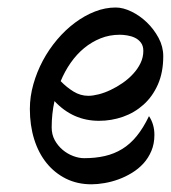

<svg xmlns="http://www.w3.org/2000/svg" viewBox="-20 -479 444 499"><path d="M404.3 -333Q404.3 -291 390.4 -259.5Q376.5 -228 353 -207Q329.6 -186 299.6 -175.5Q269.5 -165 237.3 -165Q169.4 -165 121.6 -216.3Q114.3 -183.1 114.3 -147.9Q114.3 -129.4 122.3 -114.7Q130.4 -100.1 142.8 -89.6Q155.3 -79.1 170.2 -73.5Q185.1 -67.9 198.7 -67.9Q228 -67.9 252.4 -73.5Q276.9 -79.1 297.6 -91.8Q318.4 -104.5 335.4 -125.5Q352.5 -146.5 367.2 -177.2Q381.3 -156.2 381.3 -128.4Q381.3 -105.5 373.5 -86.9Q365.7 -68.4 352.8 -54.2Q339.8 -40 323 -29.8Q306.2 -19.5 288.1 -12.9Q270 -6.3 251.7 -3.2Q233.4 0 217.8 0Q181.2 0 151.6 -14.6Q122.1 -29.3 101.1 -55.2Q80.1 -81.1 68.8 -117.2Q57.6 -153.3 57.6 -195.8Q57.6 -228 66.7 -260Q75.7 -292 91.3 -321.3Q106.9 -350.6 128.4 -376Q149.9 -401.4 174.8 -419.9Q199.7 -438.5 226.6 -449Q253.4 -459.5 280.8 -459.5Q299.8 -459.5 321.5 -449Q343.3 -438.5 361.6 -420.9Q379.9 -403.3 392.1 -380.6Q404.3 -357.9 404.3 -333ZM352.5 -346.7Q352.5 -359.9 346.2 -368.2Q339.8 -376.5 330.6 -380.9Q321.3 -385.3 310.5 -387Q299.8 -388.7 291.5 -388.7Q264.6 -388.7 241.5 -379.4Q218.3 -370.1 198.7 -354Q179.2 -337.9 163.8 -315.9Q148.4 -293.9 137.7 -268.1Q152.8 -252.4 170.9 -241.2Q189 -230 209.5 -230Q221.2 -230 236.6 -233.9Q252 -237.8 267.8 -245.4Q283.7 -252.9 298.8 -263.4Q314 -273.9 325.9 -286.9Q337.9 -299.8 345.2 -314.9Q352.5 -330.1 352.5 -346.7Z"/></svg>

Font: RIT Kutty
Style: Bold
Weight: 700
Designer: Artist Kutty Kodungallur
Foundry: Rachana Institute of Technology
Version: 1.3.2